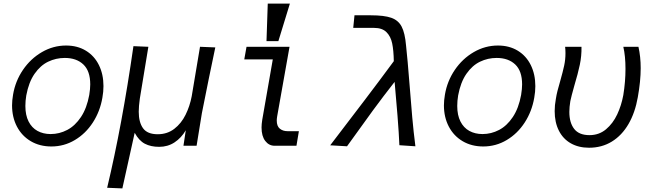

<svg xmlns="http://www.w3.org/2000/svg" viewBox="-20 -810 3640 1067"><path d="M47 -224.5Q47 -251.5 52.5 -283.5Q65 -359 107.5 -421.5Q150 -484 213 -520.5Q276 -557 347 -557Q410.5 -557 457.5 -528.2Q504.5 -499.5 529.8 -448.2Q555 -397 555 -331.5Q555 -300 549 -267Q536 -191 496 -129.2Q456 -67.5 396 -31.8Q336 4 265.5 4Q201 4 151.2 -25.2Q101.5 -54.5 74.2 -106.5Q47 -158.5 47 -224.5ZM476 -282.5Q481.5 -316.5 481.5 -341Q481.5 -415.5 443.2 -451.8Q405 -488 340 -488Q291 -488 247.8 -467.2Q204.5 -446.5 172 -399.8Q139.5 -353 126 -279.5Q121 -249.5 121 -221Q121 -170 138.8 -135Q156.5 -100 188.2 -82.5Q220 -65 261.5 -65Q310 -65 353.8 -88Q397.5 -111 430 -159.8Q462.5 -208.5 476 -282.5Z M721.5 -553.5 804.5 -550 757 -261.5Q751 -218.5 751 -189Q751 -130.5 775 -97.2Q799 -64 856.5 -64Q909.5 -64 948.5 -94Q987.5 -124 1011.2 -172Q1035 -220 1045.5 -275.5L1091.5 -550L1176.5 -546.5Q1163 -484.5 1139.8 -370Q1116.5 -255.5 1102 -181.5L1072.5 0H999.5L1012.5 -86Q987.5 -43.5 950 -18.8Q912.5 6 864.5 6Q818 6 785 -11.2Q752 -28.5 728.5 -72L660 237L575.5 233.5Q658.5 -113.5 721.5 -553.5Z M1433.5 -101.5Q1433.5 -120 1437.5 -145L1496 -480H1337.5L1350 -550H1589L1520.5 -164.5Q1518 -149.5 1518 -140.5Q1518 -108.5 1535.2 -94.8Q1552.5 -81 1577.5 -81H1641Q1633.5 -37.5 1627.5 0H1506Q1474.5 0 1454 -26.8Q1433.5 -53.5 1433.5 -101.5ZM1591 -790 1527 -581.5H1461L1468 -790Z M1828 -19.5Q1920.5 -140.5 2005.5 -252.2Q2090.5 -364 2168.5 -470Q2167.5 -529.5 2159.5 -568.5Q2151.5 -607.5 2127.8 -631.2Q2104 -655 2059 -655H1943L1950 -725H2040.5Q2115 -725 2154.2 -711.2Q2193.5 -697.5 2212 -662.2Q2230.5 -627 2236.5 -557.5Q2245 -480.5 2256 -340Q2264 -237 2271 -158Q2278 -79 2288.5 3L2199.5 -3Q2197 -66 2189 -167.5Q2181 -269 2173 -355Q2111 -276 2052.2 -196Q1993.5 -116 1908.5 3L1815 -2.5Z M2447 -224.5Q2447 -251.5 2452.5 -283.5Q2465 -359 2507.5 -421.5Q2550 -484 2613 -520.5Q2676 -557 2747 -557Q2810.5 -557 2857.5 -528.2Q2904.5 -499.5 2929.8 -448.2Q2955 -397 2955 -331.5Q2955 -300 2949 -267Q2936 -191 2896 -129.2Q2856 -67.5 2796 -31.8Q2736 4 2665.5 4Q2601 4 2551.2 -25.2Q2501.5 -54.5 2474.2 -106.5Q2447 -158.5 2447 -224.5ZM2876 -282.5Q2881.5 -316.5 2881.5 -341Q2881.5 -415.5 2843.2 -451.8Q2805 -488 2740 -488Q2691 -488 2647.8 -467.2Q2604.5 -446.5 2572 -399.8Q2539.5 -353 2526 -279.5Q2521 -249.5 2521 -221Q2521 -170 2538.8 -135Q2556.5 -100 2588.2 -82.5Q2620 -65 2661.5 -65Q2710 -65 2753.8 -88Q2797.5 -111 2830 -159.8Q2862.5 -208.5 2876 -282.5Z M3062.5 -192.5Q3062.5 -226 3069 -260Q3072.5 -283 3078.2 -305.2Q3084 -327.5 3093.5 -360.5Q3108 -411.5 3115.2 -445.2Q3122.5 -479 3122.5 -514.5Q3122.5 -534 3120.5 -550H3211.5Q3212.5 -499 3202.2 -450.2Q3192 -401.5 3172 -335Q3154.5 -273 3149.5 -248Q3144 -215 3144 -188Q3144 -128.5 3170.8 -93.8Q3197.5 -59 3256 -59Q3309 -59 3347.8 -91.5Q3386.5 -124 3410 -174.2Q3433.5 -224.5 3444 -282Q3456 -356.5 3456 -427Q3456 -498.5 3444 -550H3528Q3540.5 -494.5 3540.5 -431.5Q3540.5 -359 3524.5 -270Q3509.5 -184 3472.8 -120.8Q3436 -57.5 3380.2 -23.2Q3324.5 11 3253.5 11Q3195.5 11 3152.2 -13.5Q3109 -38 3085.8 -84Q3062.5 -130 3062.5 -192.5Z"/></svg>

Font: JuliaMono
Style: Italic
Weight: 400
Italic angle: -9°
Monospace: yes
Designer: cormullion
Foundry: corm
Version: Version 0.057; ttfautohint (v1.8.4)